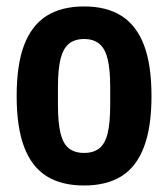

<svg xmlns="http://www.w3.org/2000/svg" viewBox="-20 -559 518 591"><path d="M238.8 12Q170 12 124 -16.3Q78 -44.7 54.6 -105.8Q31.3 -166.9 31.3 -263.2Q31.3 -360.6 54.6 -421.2Q78 -481.8 124 -510.5Q170 -539.2 238.8 -539.2Q307.5 -539.2 353.4 -510.5Q399.3 -481.8 422.8 -421.2Q446.3 -360.6 446.3 -263.2Q446.3 -166.9 422.8 -105.8Q399.3 -44.7 353.4 -16.3Q307.5 12 238.8 12ZM238.8 -88.3Q268.2 -88.3 286 -102.7Q303.9 -117.1 311.5 -149.4Q319.2 -181.8 319.2 -234.8V-291.4Q319.2 -344.4 311.5 -376.7Q303.9 -408.9 286 -423.9Q268.2 -438.9 238.8 -438.9Q209.4 -438.9 191.6 -423.9Q173.9 -408.9 166.1 -376.7Q158.4 -344.4 158.4 -291.4V-234.8Q158.4 -181.8 166.1 -149.4Q173.9 -117.1 191.6 -102.7Q209.4 -88.3 238.8 -88.3Z"/></svg>

Font: Archivo SemiBold Condensed
Style: Regular
Weight: 600
Width: 3
Version: Version 2.001